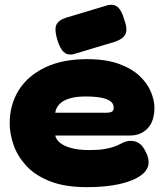

<svg xmlns="http://www.w3.org/2000/svg" viewBox="-20 -752 677 792"><path d="M338 20Q247 20 185.5 -4.5Q124 -29 88 -68.5Q52 -108 36 -154Q20 -200 20 -243Q20 -320 57 -379.5Q94 -439 165.5 -473.5Q237 -508 339 -508Q417 -508 470.5 -488.5Q524 -469 556 -438.5Q588 -408 602.5 -373Q617 -338 617 -308Q617 -252 589 -222.5Q561 -193 517 -193H208Q211 -177 227 -163.5Q243 -150 273.5 -141.5Q304 -133 349 -133Q386 -133 410 -137Q434 -141 449.5 -146.5Q465 -152 476 -158Q487 -164 497 -167.5Q507 -171 520 -171Q538 -171 553 -161.5Q568 -152 580 -128Q587 -115 590 -104Q593 -93 593 -82Q593 -52 562 -29Q531 -6 474 7Q417 20 338 20ZM208 -287H419Q433 -287 441 -291Q449 -295 449 -309Q449 -324 436 -334Q423 -344 397.5 -349Q372 -354 333 -354Q291 -354 264 -345Q237 -336 223.5 -320.5Q210 -305 208 -287ZM281 -528Q257 -524 242.5 -537.5Q228 -551 217 -586Q204 -628 212 -648.5Q220 -669 256 -680L426 -731Q451 -736 466.5 -722Q482 -708 492 -673Q507 -633 498 -612.5Q489 -592 455 -580Z"/></svg>

Font: Fredoka SemiExpanded
Style: Bold
Weight: 700
Width: 6
Designer: Ben Nathan
Foundry: Milena B. Brandão, Ben Nathan
Version: Version 2.001